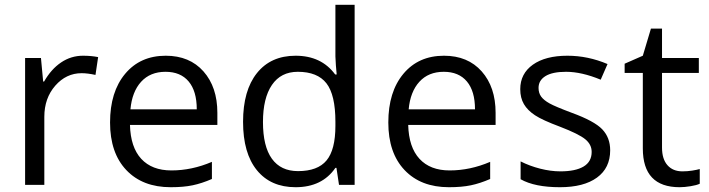

<svg xmlns="http://www.w3.org/2000/svg" viewBox="-20 -780 2993 810"><path d="M330.1 -544.9Q365.7 -544.9 394 -539.1L382.8 -463.9Q349.6 -471.2 324.2 -471.2Q259.3 -471.2 213.1 -418.5Q167 -365.7 167 -287.1V0H85.9V-535.2H152.8L162.1 -436H166Q195.8 -488.3 237.8 -516.6Q279.8 -544.9 330.1 -544.9Z M700.2 9.8Q581.5 9.8 512.9 -62.5Q444.3 -134.8 444.3 -263.2Q444.3 -392.6 508.1 -468.8Q571.8 -544.9 679.2 -544.9Q779.8 -544.9 838.4 -478.8Q897 -412.6 897 -304.2V-252.9H528.3Q530.8 -158.7 575.9 -109.9Q621.1 -61 703.1 -61Q789.6 -61 874 -97.2V-24.9Q831.1 -6.3 792.7 1.7Q754.4 9.8 700.2 9.8ZM678.2 -477.1Q613.8 -477.1 575.4 -435.1Q537.1 -393.1 530.3 -318.8H810.1Q810.1 -395.5 775.9 -436.3Q741.7 -477.1 678.2 -477.1Z M1399.4 -71.8H1395Q1338.9 9.8 1227.1 9.8Q1122.1 9.8 1063.7 -62Q1005.4 -133.8 1005.4 -266.1Q1005.4 -398.4 1064 -471.7Q1122.6 -544.9 1227.1 -544.9Q1335.9 -544.9 1394 -465.8H1400.4L1397 -504.4L1395 -542V-759.8H1476.1V0H1410.2ZM1237.3 -58.1Q1320.3 -58.1 1357.7 -103.3Q1395 -148.4 1395 -249V-266.1Q1395 -379.9 1357.2 -428.5Q1319.3 -477.1 1236.3 -477.1Q1165 -477.1 1127.2 -421.6Q1089.4 -366.2 1089.4 -265.1Q1089.4 -162.6 1127 -110.4Q1164.6 -58.1 1237.3 -58.1Z M1874 9.8Q1755.4 9.8 1686.8 -62.5Q1618.2 -134.8 1618.2 -263.2Q1618.2 -392.6 1681.9 -468.8Q1745.6 -544.9 1853 -544.9Q1953.6 -544.9 2012.2 -478.8Q2070.8 -412.6 2070.8 -304.2V-252.9H1702.1Q1704.6 -158.7 1749.8 -109.9Q1794.9 -61 1877 -61Q1963.4 -61 2047.9 -97.2V-24.9Q2004.9 -6.3 1966.6 1.7Q1928.2 9.8 1874 9.8ZM1852.1 -477.1Q1787.6 -477.1 1749.3 -435.1Q1710.9 -393.1 1704.1 -318.8H1983.9Q1983.9 -395.5 1949.7 -436.3Q1915.5 -477.1 1852.1 -477.1Z M2554.2 -146Q2554.2 -71.3 2498.5 -30.8Q2442.9 9.8 2342.3 9.8Q2235.8 9.8 2176.3 -23.9V-99.1Q2214.8 -79.6 2259 -68.4Q2303.2 -57.1 2344.2 -57.1Q2407.7 -57.1 2441.9 -77.4Q2476.1 -97.7 2476.1 -139.2Q2476.1 -170.4 2449 -192.6Q2421.9 -214.8 2343.3 -245.1Q2268.6 -272.9 2237.1 -293.7Q2205.6 -314.5 2190.2 -340.8Q2174.8 -367.2 2174.8 -403.8Q2174.8 -469.2 2228 -507.1Q2281.2 -544.9 2374 -544.9Q2460.4 -544.9 2543 -509.8L2514.2 -443.8Q2433.6 -477.1 2368.2 -477.1Q2310.5 -477.1 2281.2 -459Q2252 -440.9 2252 -409.2Q2252 -387.7 2262.9 -372.6Q2273.9 -357.4 2298.3 -343.8Q2322.8 -330.1 2392.1 -304.2Q2487.3 -269.5 2520.8 -234.4Q2554.2 -199.2 2554.2 -146Z M2858.9 -57.1Q2880.4 -57.1 2900.4 -60.3Q2920.4 -63.5 2932.1 -66.9V-4.9Q2918.9 1.5 2893.3 5.6Q2867.7 9.8 2847.2 9.8Q2691.9 9.8 2691.9 -153.8V-472.2H2615.2V-511.2L2691.9 -544.9L2726.1 -659.2H2772.9V-535.2H2928.2V-472.2H2772.9V-157.2Q2772.9 -108.9 2795.9 -83Q2818.8 -57.1 2858.9 -57.1Z"/></svg>

Font: f02698313
Style: Regular
Weight: 400
Foundry: Ascender Corporation
Version: Version 1.10